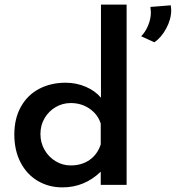

<svg xmlns="http://www.w3.org/2000/svg" viewBox="-20 -800 761 831"><path d="M528 -780V0H416V-57Q346 11 250 11Q191 11 143.5 -17Q96 -45 69 -97Q42 -149 42 -218Q42 -287 70.5 -338Q99 -389 149.5 -415.5Q200 -442 264 -442Q310 -442 351 -424.5Q392 -407 417 -377V-780ZM416 -175V-265Q404 -304 368.5 -329Q333 -354 286 -354Q251 -354 221 -336.5Q191 -319 173 -288.5Q155 -258 155 -220Q155 -182 173 -151Q191 -120 221 -102Q251 -84 286 -84Q334 -84 368 -108Q402 -132 416 -175ZM591 -643Q609 -661 621 -689.5Q633 -718 633 -747Q633 -754 631 -770L719 -777Q721 -763 721 -756Q721 -717 699.5 -677Q678 -637 648 -617Z"/></svg>

Font: Josefin Sans SemiBold
Style: Regular
Weight: 600
Designer: Santiago Orozco
Foundry: Typemade
Version: Version 2.000